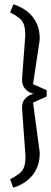

<svg xmlns="http://www.w3.org/2000/svg" viewBox="-20 -718 238 889"><path d="M41 151 27 112Q55 97 70 85Q85 73 91.5 55Q98 37 98 5L82 -217Q82 -245 95 -259.5Q108 -274 122 -279.5Q136 -285 138 -284Q137 -283 123 -288Q109 -293 95.5 -308Q82 -323 82 -352L97 -552Q97 -585 91 -603Q85 -621 70 -633.5Q55 -646 27 -661L42 -698Q78 -687 105.5 -665.5Q133 -644 148.5 -612.5Q164 -581 164 -539Q164 -535 162 -520Q160 -505 159 -501L133 -328Q149 -321 164.5 -314.5Q180 -308 196 -300V-271Q180 -264 164.5 -257Q149 -250 133 -243L161 -34Q162 -30 163 -20Q164 -10 164 -8Q164 34 148 66Q132 98 104.5 119Q77 140 41 151Z"/></svg>

Font: Faustina Light Light
Style: Regular
Weight: 300
Version: Version 1.200